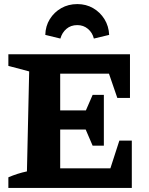

<svg xmlns="http://www.w3.org/2000/svg" viewBox="-20 -921 731 941"><path d="M565 -232H626V0H21V-52Q65 -71 112 -81L123 -571L21 -598V-655H617V-441H555L514 -560H275V-380H401L434 -456H489V-207H434L400 -286H275V-96H521ZM359 -901Q402 -901 436.5 -881Q471 -861 492 -827Q513 -793 515 -750L440 -732Q433 -761 411 -779.5Q389 -798 359 -798Q327 -798 305.5 -779.5Q284 -761 276 -732L202 -750Q203 -793 224 -827Q245 -861 280 -881Q315 -901 359 -901Z"/></svg>

Font: Piazzolla SC
Style: Bold
Weight: 700
Designer: Juan Pablo del Peral
Foundry: Huerta Tipografica
Version: Version 1.330